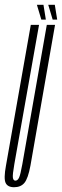

<svg xmlns="http://www.w3.org/2000/svg" viewBox="-44 -779 260 804"><path d="M15 5Q43 5 58.2 -13.2Q73.5 -31.5 83.5 -85.5L186.5 -675H152L49.5 -91.5Q41.5 -46.5 35.5 -34.5Q29.5 -22.5 20.5 -22.5Q12 -22.5 10 -34.5Q8 -46.5 16 -91.5L119.5 -675H85L-19 -85.5Q-29 -31.5 -20.5 -13.2Q-12 5 15 5ZM176.5 -697H195.5L185.5 -759H158ZM129 -697H148L138 -759H110.5Z"/></svg>

Font: Anybody UltraCondensed ExtraLight
Style: Italic
Weight: 250
Width: 1
Italic angle: -10°
Version: Version 1.113;gftools[0.9.25]